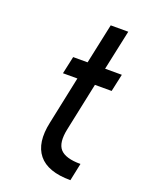

<svg xmlns="http://www.w3.org/2000/svg" viewBox="-110 -593 486 648"><g transform="rotate(20 133.5 -269.0)"><path d="M91.8 -393.6H143.6L174.3 -537.6H237.3L206.5 -393.6H266.6L252.9 -330.6H192.9L156.7 -158.7Q145.5 -106.4 165 -84.7Q184.6 -63 238.3 -63L225.1 0Q143.1 0 110.1 -41Q77.1 -82 93.8 -158.7L129.9 -330.6H78.1Z"/></g></svg>

Font: Fibel Nord
Style: Italic
Weight: 400
Designer: Peter Wiegel
Foundry: Peter Wioegel
Version: Version 000.000